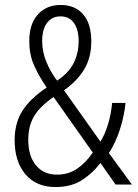

<svg xmlns="http://www.w3.org/2000/svg" viewBox="-20 -744 557 774"><path d="M225 -724Q282 -724 315 -686.5Q348 -649 348 -577Q348 -512 319.5 -464.5Q291 -417 238 -380L385 -173Q403 -202 415.5 -243Q428 -284 432 -329H486Q481 -277 463.5 -222.5Q446 -168 419 -127L512 0H446L385 -87Q352 -44 309 -17Q266 10 204 10Q126 10 82.5 -41.5Q39 -93 39 -179Q39 -248 70.5 -297.5Q102 -347 168 -391Q135 -440 116.5 -482.5Q98 -525 98 -579Q98 -647 132.5 -685.5Q167 -724 225 -724ZM224 -678Q189 -678 169.5 -651.5Q150 -625 150 -579Q150 -536 166.5 -495.5Q183 -455 210 -419Q256 -449 276.5 -489Q297 -529 297 -578Q297 -625 278 -651.5Q259 -678 224 -678ZM196 -353Q142 -316 118 -276.5Q94 -237 94 -180Q94 -115 125 -77.5Q156 -40 209 -40Q256 -40 291 -64Q326 -88 354 -129Z"/></svg>

Font: Noto Sans Tamil Condensed Light
Style: Regular
Weight: 300
Width: 3
Designer: Jelle Bosma - Monotype Design Team
Foundry: Monotype Imaging Inc.
Version: Version 2.004; ttfautohint (v1.8.4.7-5d5b)